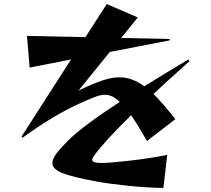

<svg xmlns="http://www.w3.org/2000/svg" viewBox="-20 -845 1040 946"><path d="M454 49Q335 27 286.5 7.5Q238 -12 238 -42Q238 -61 257 -87Q276 -113 316 -153Q385 -222 570 -343Q534 -378 497 -378Q479 -378 461 -372Q443 -366 410 -352Q325 -316 248.5 -270.5Q172 -225 92 -167L86 -172L330 -552L126 -512L113 -668L401 -662L506 -825L659 -759L577 -658L816 -653V-646L521 -589L367 -399Q436 -432 483 -448Q530 -464 569 -464Q631 -464 691 -420Q801 -488 908 -552L914 -544Q790 -433 736 -382Q779 -340 844 -258L704 -150Q655 -237 626 -277Q493 -147 442 -76Q434 -63 434 -58Q434 -42 481 -42Q522 -42 624.5 -54Q727 -66 804 -82L785 81Q706 80 613 70.5Q520 61 454 49Z"/></svg>

Font: Tiejili SC
Style: Regular
Weight: 400
Designer: Buernia
Foundry: Ershou Xiaoxi Press
Version: Version 1.100